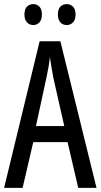

<svg xmlns="http://www.w3.org/2000/svg" viewBox="-20 -915 490 935"><path d="M361 0 309 -223H142L90 0H0L173 -714H274L450 0ZM240 -535Q235 -563 230.5 -589Q226 -615 223 -638Q218 -590 206 -536L155 -301H293ZM99 -845Q99 -871 111.5 -883Q124 -895 142 -895Q160 -895 172 -882.5Q184 -870 184 -845Q184 -819 172 -806Q160 -793 142 -793Q124 -793 111.5 -806Q99 -819 99 -845ZM262 -845Q262 -871 274.5 -883Q287 -895 305 -895Q323 -895 335.5 -882.5Q348 -870 348 -845Q348 -819 335.5 -806Q323 -793 305 -793Q286 -793 274 -806Q262 -819 262 -845Z"/></svg>

Font: Noto Sans Lao ExtraCondensed
Style: Regular
Weight: 400
Width: 2
Designer: Monotype Design Team
Foundry: Monotype Imaging Inc.
Version: Version 2.003; ttfautohint (v1.8.4.7-5d5b)